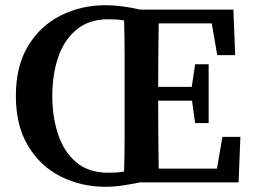

<svg xmlns="http://www.w3.org/2000/svg" viewBox="-20 -701 974 738"><path d="M181 -332Q181 -251 203.5 -184Q226 -117 273.5 -77Q321 -37 396 -37Q413 -37 428 -38Q443 -39 457 -42Q459 -108 459 -175.5Q459 -243 459 -310V-353Q459 -420 459 -487.5Q459 -555 457 -622Q443 -625 428.5 -626Q414 -627 397 -627Q322 -627 274 -587Q226 -547 203.5 -480.5Q181 -414 181 -332ZM730 -228 718 -314H588Q588 -242 588.5 -178.5Q589 -115 590 -53H814L835 -175H904L897 0H519Q484 7 450.5 12Q417 17 386 17Q292 17 213.5 -22.5Q135 -62 88 -140Q41 -218 41 -332Q41 -447 88 -524.5Q135 -602 213.5 -641.5Q292 -681 386 -681Q445 -681 519 -664H877L884 -489H815L794 -611H590Q589 -548 588.5 -485Q588 -422 588 -367H717L730 -454H782V-228Z"/></svg>

Font: Source Serif 4 Semibold
Style: Regular
Weight: 600
Designer: Frank Grießhammer
Foundry: Adobe
Version: Version 4.005;hotconv 1.1.0;makeotfexe 2.6.0